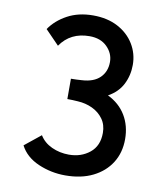

<svg xmlns="http://www.w3.org/2000/svg" viewBox="-85 -815 770 902"><g transform="rotate(10 300.0 -364.5)"><path d="M70 -88 147 -150Q167 -117 205 -99.5Q243 -82 287 -82Q345 -82 386 -115Q427 -148 427 -210Q427 -249 407 -276.5Q387 -304 355 -319Q323 -334 286 -336Q274 -337 260.5 -337.5Q247 -338 235 -338V-435Q247 -435 260.5 -435.5Q274 -436 286 -437Q343 -440 372.5 -469Q402 -498 402 -544Q402 -585 371 -616Q340 -647 287 -647Q196 -647 148 -577L82 -645Q112 -689 164.5 -717.5Q217 -746 287 -746Q355 -746 405 -719.5Q455 -693 482.5 -648Q510 -603 510 -549Q510 -499 488.5 -456.5Q467 -414 420 -388Q476 -361 505.5 -312Q535 -263 535 -199Q535 -135 504.5 -86.5Q474 -38 418.5 -10.5Q363 17 287 17Q219 17 158 -9.5Q97 -36 70 -88Z"/></g></svg>

Font: Kreadon Light
Style: Bold
Weight: 600
Designer: Reiya WATANABE
Foundry: StudioGnu
Version: Version 1.003; ttfautohint (v1.8.4.7-5d5b);gftools[0.9.32]